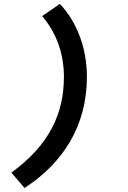

<svg xmlns="http://www.w3.org/2000/svg" viewBox="-20 -750 640 958"><path d="M102.6 187.9C296.9 61.6 413.6 -124.6 413.6 -366.4C413.6 -514.2 361.2 -643.9 278.6 -730.5L190.3 -669.8C261 -586.7 298.9 -483.6 298.9 -365.9C298.9 -182.6 225 -25.1 36.7 111.3L102.6 187.9Z"/></svg>

Font: Source Code Variable
Style: Italic
Weight: 400
Italic angle: -11°
Monospace: yes
Designer: Paul D. Hunt, Teo Tuominen
Foundry: Adobe Systems Incorporated
Version: Version 1.005;PS 1.0;hotconv 16.6.54;makeotf.lib2.5.65590